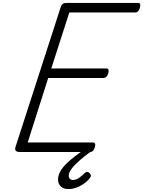

<svg xmlns="http://www.w3.org/2000/svg" viewBox="-20 -1037 977 1310"><path d="M116 0Q97 0 89 -7Q81 -14 85 -32L396 -994Q400 -1005 408.5 -1011Q417 -1017 435 -1017H922Q933 -1017 936 -1009Q939 -1001 935 -985Q931 -969 922.5 -960.5Q914 -952 904 -952H453L330 -570H706Q717 -570 720 -562Q723 -554 719 -538Q714 -521 705.5 -513Q697 -505 687 -505H309L169 -65H614Q625 -65 628.5 -57Q632 -49 627 -33Q623 -17 615 -8.5Q607 0 596 0ZM446 253Q413 253 394.5 235Q376 217 376 188Q376 160 391.5 132.5Q407 105 433 79.5Q459 54 492 29Q525 4 560 -21L614 -20V-14Q584 8 554.5 31.5Q525 55 501 78Q477 101 463 122Q449 143 449 162Q449 175 456.5 183Q464 191 478 191Q497 191 516.5 178.5Q536 166 558 144Q565 137 573.5 136Q582 135 591 144Q597 150 599.5 158Q602 166 595 175Q580 196 555.5 214Q531 232 502.5 242.5Q474 253 446 253Z"/></svg>

Font: Playwrite CO Light
Style: Regular
Weight: 300
Version: Version 1.002